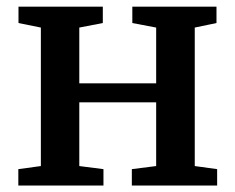

<svg xmlns="http://www.w3.org/2000/svg" viewBox="-20 -572 726 592"><path d="M36.5 0V-50.5L106 -60V-487L37 -501V-551.5H297V-501L224.5 -487V-315H461.5V-487L388 -501V-551.5H647.5V-501L580.5 -487V-60L649.5 -50.5V0H386.5V-50.5L461.5 -60V-256.5H224.5V-60L299 -50.5V0Z"/></svg>

Font: Merriweather 28pt SemiBold
Style: Regular
Weight: 600
Version: Version 2.100